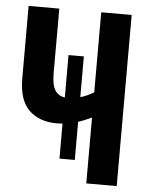

<svg xmlns="http://www.w3.org/2000/svg" viewBox="-52 -756 604 798"><g transform="rotate(5 250.0 -357.0)"><path d="M465 0V-714H338V-380Q308 -362 282 -355V-525H218V-348Q191 -352 177 -373.5Q163 -395 163 -445V-714H35V-412Q35 -321 78 -279.5Q121 -238 194 -238Q206 -238 218 -239V-93H282V-252Q307 -260 338 -275V0Z"/></g></svg>

Font: Noto Sans Mono UI Condensed
Style: Bold
Weight: 700
Width: 3
Designer: Monotype Design team
Foundry: Monotype Imaging Inc.
Version: 1.000